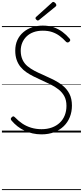

<svg xmlns="http://www.w3.org/2000/svg" viewBox="-20 -1382 864 2002"><path d="M413 19Q364 19 320 9Q276 -1 236.5 -19.5Q197 -38 163 -64.5Q129 -91 101 -124Q92 -135 92.5 -143Q93 -151 103 -160Q113 -170 120 -169Q127 -168 140 -155Q172 -121 213 -93.5Q254 -66 304.5 -50.5Q355 -35 413 -35Q473 -35 521 -52.5Q569 -70 603 -102Q637 -134 655 -179Q673 -224 673 -278Q673 -337 651 -378Q629 -419 591 -449Q553 -479 506 -502Q459 -525 408 -548Q368 -566 329 -585.5Q290 -605 255.5 -628.5Q221 -652 195 -683.5Q169 -715 154 -757Q139 -799 139 -854Q139 -916 161 -964Q183 -1012 223 -1046Q263 -1080 314.5 -1097.5Q366 -1115 426 -1115Q489 -1115 539.5 -1097.5Q590 -1080 631 -1049.5Q672 -1019 705 -980Q712 -972 712.5 -964Q713 -956 703 -947Q694 -939 685.5 -939Q677 -939 669 -946Q637 -981 602 -1007Q567 -1033 524.5 -1047.5Q482 -1062 426 -1062Q372 -1062 329.5 -1046.5Q287 -1031 257.5 -1002.5Q228 -974 212 -936Q196 -898 196 -851Q197 -797 215.5 -758Q234 -719 266.5 -692Q299 -665 340 -643.5Q381 -622 426 -603Q481 -579 535.5 -552Q590 -525 634 -489.5Q678 -454 704 -403.5Q730 -353 730 -281Q730 -216 708 -161Q686 -106 644.5 -66Q603 -26 544.5 -3.5Q486 19 413 19ZM375 -1168Q368 -1168 359 -1176.5Q350 -1185 350 -1192Q350 -1195 351 -1198Q352 -1201 356 -1205L520 -1353Q524 -1357 527 -1359.5Q530 -1362 535 -1362Q541 -1362 549 -1356.5Q557 -1351 562 -1343.5Q567 -1336 567 -1329Q567 -1324 566 -1321Q565 -1318 560 -1314L389 -1175Q384 -1172 381.5 -1170Q379 -1168 375 -1168ZM0 590H824V600H0ZM0 -20H824V0H0ZM0 -505H824V-500H0ZM0 -1110H824V-1100H0Z"/></svg>

Font: Playwrite FR Moderne Guides
Style: Regular
Weight: 400
Designer: Veronika Burian, José Scaglione
Foundry: TypeTogether
Version: Version 1.003